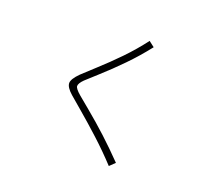

<svg xmlns="http://www.w3.org/2000/svg" viewBox="-125 -912 1250 1106"><g transform="rotate(20 500.0 -359.0)"><path d="M261.7 -352.5Q261.7 -377 302.7 -418Q318.4 -433.6 379.9 -489.3Q441.4 -544.9 501.5 -606.9Q561.5 -668.9 614.3 -738.3L648.4 -711.9Q591.8 -639.6 529.3 -575.7Q466.8 -511.7 406.2 -457.5Q345.7 -403.3 335.9 -393.6Q310.5 -368.2 310.5 -351.6Q310.5 -335.9 347.7 -304.7L416 -248Q484.4 -191.4 545.4 -135.3Q606.4 -79.1 671.9 -11.7L639.6 19.5Q575.2 -49.8 507.3 -111.8Q439.5 -173.8 378.4 -225.6Q317.4 -277.3 300.8 -292Q261.7 -326.2 261.7 -352.5Z"/></g></svg>

Font: Gothic A1 ExtraLight
Style: Regular
Weight: 275
Designer: HanYang I&C Co.,Ltd.
Foundry: HanYang I&C Co.,Ltd.
Version: Version 2.50